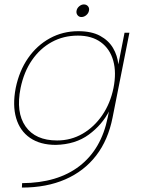

<svg xmlns="http://www.w3.org/2000/svg" viewBox="-20 -648 641 868"><path d="M543 -500H565L489 -117Q469 -15 414.5 55.5Q360 126 275 163Q190 200 79 200L80 180Q240 179 339 103Q438 27 467 -117L473 -147H474Q442 -84 381.5 -39.5Q321 5 232 7Q162 7 116 -24.5Q70 -56 53 -114Q36 -172 51 -250Q67 -328 107 -385.5Q147 -443 205.5 -475Q264 -507 334 -507Q394 -507 432.5 -486Q471 -465 491 -431Q511 -397 515 -357ZM73 -250Q51 -140 95.5 -76.5Q140 -13 238 -13Q301 -13 353.5 -43.5Q406 -74 442.5 -127.5Q479 -181 493 -250Q507 -320 492 -373.5Q477 -427 436 -457Q395 -487 332 -487Q267 -487 214 -458Q161 -429 124.5 -376Q88 -323 73 -250ZM348 -571Q337 -571 330.5 -579.5Q324 -588 326 -599Q328 -611 338 -619.5Q348 -628 359 -628Q371 -628 378 -619.5Q385 -611 382 -599Q380 -588 370 -579.5Q360 -571 348 -571Z"/></svg>

Font: Albert Sans Thin
Style: Italic
Weight: 250
Italic angle: -11.25°
Designer: Andreas Rasmussen
Foundry: a.Foundry
Version: Version 1.025